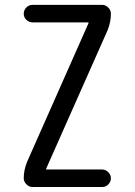

<svg xmlns="http://www.w3.org/2000/svg" viewBox="-20 -750 540 770"><path d="M88.9 -101.6 335 -657.2V-659.2Q335 -660.2 334 -660.2H110.4Q96.7 -660.2 85.9 -670.4Q75.2 -680.7 75.2 -694.8Q75.2 -709 85.4 -719.7Q95.7 -730.5 110.4 -730.5H389.6Q403.3 -730.5 414.1 -719.7Q424.8 -709 424.8 -695.3Q424.8 -661.1 411.1 -627.9L165 -73.2V-71.3Q165 -70.3 166 -70.3H389.6Q403.3 -70.3 414.1 -59.6Q424.8 -48.8 424.8 -35.2Q424.8 -21.5 414.6 -10.7Q404.3 0 389.6 0H110.4Q96.7 0 85.9 -10.7Q75.2 -21.5 75.2 -35.2Q75.2 -68.4 88.9 -101.6Z"/></svg>

Font: Rounded-L Mgen+ 2m regular
Style: Regular
Weight: 400
Designer: [Source Han Sans]
Ryoko NISHIZUKA  (kana & ideographs); Paul D. Hunt (Latin, Greek & Cyrillic); Wenlong ZHANG  (bopomofo
Version: Version 1.059.20150602